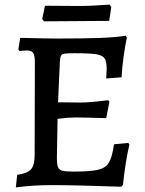

<svg xmlns="http://www.w3.org/2000/svg" viewBox="-20 -807 633 837"><path d="M544 -177Q526 -98 516 -1L509 7Q308 0 203 0Q124 0 49 10L55 -45Q99 -51 115 -69Q131 -87 131 -130L132 -533Q132 -565 125 -576Q118 -587 97 -587L64 -585L60 -591L68 -642Q185 -639 226 -639Q342 -639 411.5 -641.5Q481 -644 528 -651L533 -643Q525 -606 518.5 -558Q512 -510 510 -470L443 -465L445 -507Q445 -539 436 -552.5Q427 -566 399.5 -570.5Q372 -575 304 -575Q273 -575 261 -573Q249 -571 245.5 -563.5Q242 -556 241 -538L233 -361L332 -360Q354 -360 387.5 -363Q421 -366 452 -370L457 -363L443 -292Q338 -295 308 -295Q279 -295 231 -289L228 -119Q228 -91 232.5 -79Q237 -67 251 -63Q265 -59 300 -59Q375 -59 408 -67Q441 -75 455 -98.5Q469 -122 477 -178L539 -184ZM164 -724 176 -782 330 -781Q361 -781 403 -783.5Q445 -786 458 -787L465 -776L456 -716L314 -715L172 -714Z"/></svg>

Font: Alegreya SC Medium
Style: Regular
Weight: 500
Designer: Juan Pablo del Peral
Foundry: Huerta Tipografica
Version: Version 2.007; ttfautohint (v1.6)